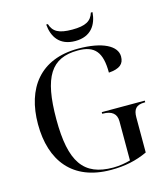

<svg xmlns="http://www.w3.org/2000/svg" viewBox="-131 -1009 976 1121"><g transform="rotate(-15 357.0 -449.0)"><path d="M394 -771C489 -771 528 -833 534 -908H524C509 -860 475 -840 394 -840C313 -840 279 -860 264 -908H254C260 -833 299 -771 394 -771ZM401 10C487 10 555 -5 622 -36V-248C622 -296 639 -320 691 -320H695V-330H435V-320H439C493 -320 521 -297 521 -252V-15C493 -7 455 0 417 0C238 0 168 -100 168 -358C168 -614 231 -714 393 -714C495 -714 535 -666 535 -542C602 -547 628 -570 628 -615C628 -679 545 -724 397 -724C167 -724 57 -574 57 -358C57 -137 169 10 401 10Z"/></g></svg>

Font: Noto Serif Display
Style: Regular
Weight: 400
Designer: Monotype Design Team
Foundry: Monotype Imaging Inc.
Version: Version 2.009